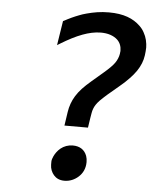

<svg xmlns="http://www.w3.org/2000/svg" viewBox="-55 -799 711 873"><g transform="rotate(5 301.0 -363.0)"><path d="M250 -223.1H357.4L364.3 -268.6L368.2 -291.5C370.1 -303.2 375 -317.4 382.8 -329.1C386.2 -334.5 393.6 -343.8 400.4 -350.6C409.2 -359.4 426.3 -375 432.6 -380.4L482.4 -422.4C500.5 -437.5 512.7 -448.2 527.8 -464.4C540 -477.5 548.3 -486.8 557.6 -500.5C573.7 -524.4 583 -547.9 586.4 -572.8C587.9 -584 589.4 -599.6 589.4 -608.9C589.4 -617.7 587.9 -631.3 585 -643.1C582 -655.3 577.6 -666 571.8 -676.3C566.4 -686.5 560.5 -694.8 550.3 -704.6C518.6 -735.4 474.6 -753.4 406.7 -753.4C368.2 -753.4 337.4 -747.6 306.2 -739.3C291.5 -735.4 284.2 -732.9 272.9 -728.5C262.7 -724.6 249.5 -719.2 239.3 -714.4C231 -710.4 213.9 -702.1 205.6 -697.3L202.1 -695.8L184.6 -584.5L198.2 -592.8C231.9 -613.3 264.2 -630.4 295.9 -642.1C322.3 -651.9 350.6 -658.7 378.4 -658.7C393.6 -658.7 409.2 -656.7 421.9 -652.3C434.6 -647.9 445.3 -642.1 454.1 -633.8C467.3 -621.6 474.1 -604 474.1 -585.4V-582C473.6 -580.6 473.6 -579.6 473.6 -578.1C473.6 -576.7 473.6 -575.7 473.1 -574.2C473.1 -572.8 473.1 -571.3 472.7 -569.8C470.2 -555.2 464.4 -541 455.1 -527.8C446.8 -515.6 429.7 -498.5 406.2 -478.5L355.5 -435.1C322.8 -407.2 301.8 -385.3 286.1 -359.9C272 -336.9 263.2 -312 259.3 -285.6ZM271.5 26.9C295.9 26.9 318.4 17.1 335.4 1.5C352.1 -13.7 364.7 -35.6 364.7 -66.4C364.7 -76.7 363.3 -85.4 360.4 -93.8C350.1 -122.6 326.7 -136.2 296.4 -136.2C274.4 -136.2 255.9 -128.9 241.2 -117.2C226.6 -105.5 217.3 -90.3 212.4 -80.1C208.5 -72.3 205.1 -61.5 205.1 -55.2V-40.5C205.1 -22.5 212.4 -5.4 222.7 6.3C233.4 18.6 248.5 26.9 271.5 26.9Z"/></g></svg>

Font: Hack
Style: Bold Oblique
Weight: 700
Italic angle: -12°
Monospace: yes
Designer: Christopher Simpkins
Foundry: Christopher Simpkins
Version: Version 2.010